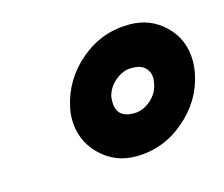

<svg xmlns="http://www.w3.org/2000/svg" viewBox="-55 -797 499 428"><g transform="rotate(-15 194.5 -583.0)"><path d="M95 -556Q95 -570 98 -583Q111 -644 160 -685.5Q209 -727 273 -727Q322 -727 355.5 -694Q389 -661 389 -612Q389 -598 386 -583Q374 -523 324.5 -481Q275 -439 212 -439Q163 -439 129 -473Q95 -507 95 -556ZM292 -583Q294 -593 294 -597Q294 -612 284 -622Q274 -632 253 -632Q233 -632 215.5 -617.5Q198 -603 193 -583Q192 -578 192 -570Q192 -533 232 -533Q253 -533 270.5 -548Q288 -563 292 -583Z"/></g></svg>

Font: Prompt Bold
Style: Bold Italic
Weight: 700
Italic angle: -12°
Designer: Katatrad Team
Foundry: CadsonDemak
Version: Version 1.000